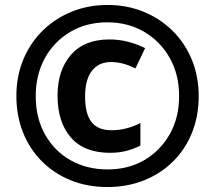

<svg xmlns="http://www.w3.org/2000/svg" viewBox="-20 -744 867 774"><path d="M413 10Q332 10 264.5 -17.5Q197 -45 148 -94.5Q99 -144 72.5 -211Q46 -278 46 -357Q46 -436 73.5 -503Q101 -570 151 -619.5Q201 -669 268 -696.5Q335 -724 414 -724Q492 -724 559 -696.5Q626 -669 676 -619.5Q726 -570 753.5 -503Q781 -436 781 -356Q781 -276 754 -209Q727 -142 677.5 -93Q628 -44 560.5 -17Q493 10 413 10ZM414 -61Q498 -61 562.5 -99Q627 -137 664.5 -203.5Q702 -270 702 -357Q702 -443 664.5 -510Q627 -577 561.5 -615.5Q496 -654 413 -654Q328 -654 262.5 -615Q197 -576 160.5 -509Q124 -442 124 -356Q124 -269 161.5 -202Q199 -135 264.5 -98Q330 -61 414 -61ZM423 -128Q319 -128 265.5 -190Q212 -252 212 -358Q212 -461 266 -523Q320 -585 421 -585Q459 -585 495 -576Q531 -567 565 -550L526 -468Q475 -494 428 -494Q378 -494 350.5 -458.5Q323 -423 323 -355Q323 -286 348.5 -252.5Q374 -219 430 -219Q489 -219 546 -248V-157Q518 -143 488.5 -135.5Q459 -128 423 -128Z"/></svg>

Font: Noto Sans Armenian SemiCondensed ExtraBold
Style: Regular
Weight: 800
Width: 4
Designer: Monotype Design Team
Foundry: Monotype Imaging Inc.
Version: Version 2.008; ttfautohint (v1.8.4.7-5d5b)